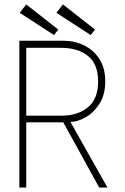

<svg xmlns="http://www.w3.org/2000/svg" viewBox="-20 -843 561 863"><path d="M67 -660H265Q315 -660 357.8 -639.2Q400.5 -618.5 426.8 -577.8Q453 -537 453 -477Q453 -417 427 -376.5Q401 -336 364.5 -315.5Q328 -295 296.5 -295L463 0H426L264.5 -293H98V0H67ZM98 -323H255Q330 -323 375.5 -361Q421 -399 421 -477Q421 -555 375.5 -591.5Q330 -628 255 -628H98ZM387.5 -685.5 233.5 -785.5 263 -823 407 -710ZM222.5 -685.5 68.5 -785.5 98 -823 242 -710Z"/></svg>

Font: League Spartan Extralight
Style: Regular
Weight: 200
Foundry: The League of Moveable Type
Version: Version 2.300; ttfautohint (v1.8.3)